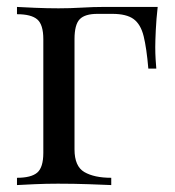

<svg xmlns="http://www.w3.org/2000/svg" viewBox="-20 -534 505 554"><path d="M435 -514Q431 -479 429.5 -447Q428 -415 428 -398Q428 -380 429 -363.5Q430 -347 431 -336H408Q403 -395 394.5 -429.5Q386 -464 365.5 -479Q345 -494 304 -494Q294 -494 283 -494Q272 -494 261 -494Q225 -494 210 -478.5Q195 -463 195 -421V-103Q195 -54 223.5 -37.5Q252 -21 301 -21V0Q278 -1 236 -2.5Q194 -4 147 -4Q113 -4 79.5 -2.5Q46 -1 29 0V-21Q70 -21 87.5 -36Q105 -51 105 -93V-421Q105 -463 87.5 -478Q70 -493 29 -493V-514Q46 -513 81 -511.5Q116 -510 149 -510Q182 -510 216 -512Q250 -514 279 -514Z"/></svg>

Font: Playfair Display
Style: Regular
Weight: 400
Designer: Claus Eggers Sørensen
Foundry: Claus Eggers Sørensen
Version: Version 1.203